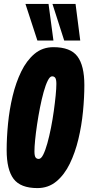

<svg xmlns="http://www.w3.org/2000/svg" viewBox="-20 -951 451 981"><path d="M171 10Q85 10 49.5 -37Q14 -84 14 -184Q14 -247 21 -319Q28 -391 44.5 -460Q61 -529 88.5 -585.5Q116 -642 156.5 -676Q197 -710 253 -710Q340 -710 375.5 -663Q411 -616 411 -516Q411 -453 404 -381Q397 -309 380.5 -240Q364 -171 336.5 -114.5Q309 -58 268 -24Q227 10 171 10ZM178 -139Q190 -139 201 -161Q212 -183 222 -219Q232 -255 240.5 -298Q249 -341 255 -384.5Q261 -428 264.5 -464Q268 -500 268 -522Q268 -545 262.5 -553Q257 -561 246 -561Q235 -561 224 -539Q213 -517 203 -481Q193 -445 184.5 -402Q176 -359 169.5 -315.5Q163 -272 159.5 -236Q156 -200 156 -178Q156 -155 161.5 -147Q167 -139 178 -139ZM171 -744 110 -931H228L253 -744ZM308 -744 248 -931H366L390 -744Z"/></svg>

Font: Georama ExtraCondensed ExtraBold
Style: Italic
Weight: 800
Width: 2
Italic angle: -9°
Designer: Jean-Baptiste Levee
Foundry: Production Type
Version: Version 1.000